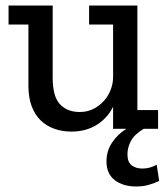

<svg xmlns="http://www.w3.org/2000/svg" viewBox="-20 -467 609 696"><path d="M501 0Q466 21 454 45Q442 69 442 92Q442 121 457.5 132.5Q473 144 496 144Q524 144 548 130L557 189Q540 197 519.5 203Q499 209 474 209Q426 209 396 186Q366 163 366 118Q366 80 386.5 49.5Q407 19 438 0H390V-80Q369 -38 330 -14Q291 10 239 10Q206 10 177.5 0Q149 -10 128 -30Q107 -50 95 -81.5Q83 -113 83 -156V-378H11V-447H171V-185Q171 -117 197.5 -89Q224 -61 269 -61Q296 -61 318 -72Q340 -83 356 -100.5Q372 -118 381 -141Q390 -164 390 -188V-378H303V-447H478V-68H553V0Z"/></svg>

Font: Zilla Slab Medium
Style: Regular
Weight: 500
Designer: Typotheque.com
Foundry: Typotheque type foundry
Version: Version 1.1; 2017